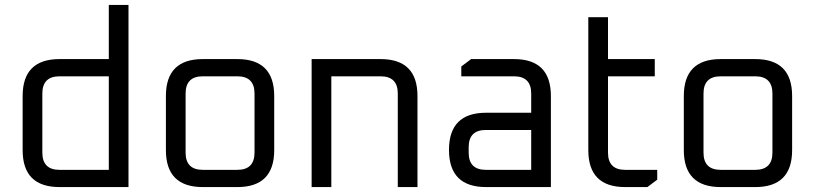

<svg xmlns="http://www.w3.org/2000/svg" viewBox="-20 -760 3310 780"><path d="M72 -150V-370Q72 -520 222 -520H422V-740H502V0H222Q72 0 72 -150ZM152 -140Q152 -70 222 -70H422V-450H222Q152 -450 152 -380Z M654 -150V-370Q654 -520 804 -520H944Q1094 -520 1094 -370V-150Q1094 0 944 0H804Q654 0 654 -150ZM734 -140Q734 -70 804 -70H944Q1014 -70 1014 -140V-380Q1014 -450 944 -450H804Q734 -450 734 -380Z M1246 0V-520H1526Q1676 -520 1676 -370V0H1596V-380Q1596 -450 1526 -450H1326V0Z M1955 0Q1804 0 1804 -151Q1804 -302 1955 -302H2138V-380Q2138 -450 2068 -450H1854V-490L1894 -520H2068Q2218 -520 2218 -370V0ZM1884 -140Q1884 -70 1954 -70H2138V-232H1954Q1884 -232 1884 -162Z M2370 -150V-690H2450V-520H2640V-450H2450V-140Q2450 -70 2520 -70H2650V-30L2610 0H2520Q2370 0 2370 -150Z M2758 -150V-370Q2758 -520 2908 -520H3048Q3198 -520 3198 -370V-150Q3198 0 3048 0H2908Q2758 0 2758 -150ZM2838 -140Q2838 -70 2908 -70H3048Q3118 -70 3118 -140V-380Q3118 -450 3048 -450H2908Q2838 -450 2838 -380Z"/></svg>

Font: Oxanium
Style: Regular
Weight: 400
Designer: Severin Meyer
Version: Version 1.001